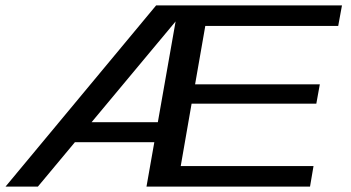

<svg xmlns="http://www.w3.org/2000/svg" viewBox="-32 -695 1306 715"><path d="M-11.5 0H109L643 -640.5L649.5 -675H549.5ZM195 -165.5H559.5L573 -240H237ZM513.5 0H1122.5L1135.5 -76.5H641L681.5 -309H1146L1159 -381H694.5L732.5 -598.5H1227.5L1241.5 -675H632.5Z"/></svg>

Font: Anybody Expanded
Style: Italic
Weight: 400
Width: 7
Italic angle: -10°
Version: Version 1.113;gftools[0.9.25]